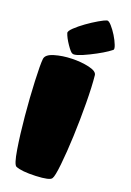

<svg xmlns="http://www.w3.org/2000/svg" viewBox="-192 -1114 802 1179"><g transform="rotate(20 208.5 -525.0)"><path d="M308.1 -24.4Q297.4 -4.9 205.8 -1.2Q114.3 2.4 76.2 -13.7Q59.1 -21 43.9 -114.3Q28.8 -207.5 18.1 -323.7Q7.3 -439.9 2.7 -547.6Q-2 -655.3 2 -691.4Q5.4 -721.2 56.9 -736.6Q108.4 -752 169.4 -753.7Q230.5 -755.4 281.7 -743.7Q333 -731.9 335.9 -707Q343.3 -636.7 344.2 -526.9Q345.2 -417 340.8 -310.1Q336.4 -203.1 327.6 -121.1Q318.8 -39.1 308.1 -24.4ZM161.1 -784.2Q149.9 -787.1 123.5 -825.7Q97.2 -864.3 88.4 -892.1Q84.5 -903.8 110.4 -928.5Q136.2 -953.1 171.6 -978.5Q207 -1003.9 241.9 -1024.2Q276.9 -1044.4 291 -1048.3Q302.2 -1051.3 321.8 -1029.3Q341.3 -1007.3 358.9 -978.8Q376.5 -950.2 386.7 -923.8Q397 -897.5 389.6 -891.6Q347.7 -857.9 263.7 -816.4Q179.7 -774.9 161.1 -784.2Z"/></g></svg>

Font: ARCO
Style: Regular
Weight: 700
Designer: Rafael Olivo Díaz, Denis Ignatov
Foundry: Rafael Olivo Díaz
Version: Version 1.10 March 1, 2019